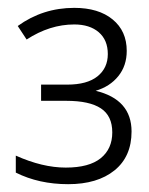

<svg xmlns="http://www.w3.org/2000/svg" viewBox="-20 -744 376 486"><path d="M168 -724.1Q229.5 -724.1 265.1 -694.8Q300.8 -665.5 300.8 -615.2Q300.8 -577.6 279.5 -551.3Q258.3 -524.9 222.2 -514.2Q313 -492.2 313 -411.1Q313 -347.7 269.8 -312.7Q226.6 -277.8 152.6 -277.8Q78.6 -277.8 20 -307.1V-350.1Q87.4 -319.8 146.5 -319.8Q205.6 -319.8 234.9 -343.5Q264.2 -367.2 264.2 -408.9Q264.2 -450.7 235.4 -469.7Q206.5 -488.8 147.9 -488.8H84V-529.8H149.9Q200.7 -529.8 226.8 -550.8Q252.9 -571.8 252.9 -607.2Q252.9 -642.6 230 -662.4Q207 -682.1 168 -682.1Q106 -682.1 47.4 -644L24.9 -678.2Q88.4 -724.1 168 -724.1Z"/></svg>

Font: Open Sans Hebrew Light
Style: Regular
Weight: 300
Foundry: Ascender Corporation, Yanek Iontef
Version: Version 2.001;PS 002.001;hotconv 1.0.70;makeotf.lib2.5.58329